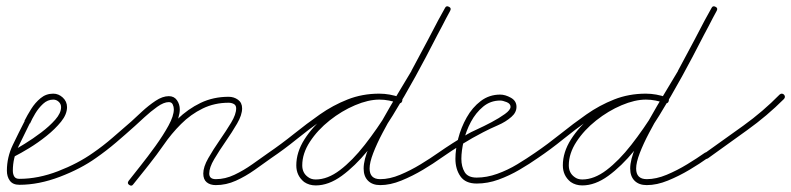

<svg xmlns="http://www.w3.org/2000/svg" viewBox="-20 -573 2526 613"><path d="M18 -90Q33 -98 59 -114Q85 -130 111.5 -150Q138 -170 156.5 -191Q175 -212 175 -231Q175 -241 167.5 -248Q160 -255 150 -255Q132 -255 117.5 -241.5Q103 -228 92.5 -210.5Q82 -193 76 -179Q76 -179 76 -179Q76 -179 76 -179Q76 -179 75.5 -179Q75 -179 75 -179Q58 -144 39.5 -106.5Q21 -69 21 -28Q21 -17 25.5 -9.5Q30 -2 42 -2Q102 -2 165.5 -26.5Q229 -51 277 -85Q284 -90 290 -82Q295 -75 287 -69Q238 -34 171 -8.5Q104 17 42 17Q21 17 11.5 4Q2 -9 2 -28Q2 -71 21 -110.5Q40 -150 59 -187Q59 -187 58.5 -187Q58 -187 58 -187Q58 -187 58 -187Q58 -187 58 -187Q67 -205 79.5 -225Q92 -245 109.5 -259.5Q127 -274 150 -274Q167 -274 180.5 -261.5Q194 -249 194 -231Q194 -208 175 -184.5Q156 -161 128.5 -139Q101 -117 73 -100Q45 -83 27 -74Q19 -69 14 -78Q10 -86 18 -90Z M274 -72Q269 -79 277 -85Q309 -107 339 -133Q369 -159 399 -185Q412 -197 433 -216.5Q454 -236 476.5 -251Q499 -266 519 -266Q536 -266 545 -253Q554 -240 554 -224Q554 -200 537 -167.5Q520 -135 495 -100Q470 -65 445.5 -34.5Q421 -4 405 16Q400 23 392 17Q385 12 391 4Q405 -14 428.5 -43.5Q452 -73 476.5 -107Q501 -141 518 -172Q535 -203 535 -224Q535 -232 531.5 -239.5Q528 -247 519 -247Q503 -247 482 -232Q461 -217 441.5 -199Q422 -181 411 -171Q381 -144 350.5 -118Q320 -92 287 -69Q280 -64 274 -72ZM392 17Q385 12 391 4Q415 -27 440 -58Q465 -89 487 -121Q513 -160 546.5 -192.5Q580 -225 620.5 -244.5Q661 -264 710 -264Q727 -264 740 -254.5Q753 -245 753 -227Q753 -206 737 -178.5Q721 -151 700.5 -121.5Q680 -92 664 -65Q648 -38 648 -19Q648 -1 669 -1Q699 -1 728.5 -15Q758 -29 785.5 -48.5Q813 -68 837 -85Q844 -90 850 -82Q855 -75 847 -69Q822 -51 793 -30.5Q764 -10 733 4Q702 18 669 18Q651 18 640 9Q629 0 629 -19Q629 -40 645 -68Q661 -96 681.5 -125.5Q702 -155 718 -181.5Q734 -208 734 -227Q734 -237 726.5 -241Q719 -245 710 -245Q665 -245 627 -226.5Q589 -208 558 -177Q527 -146 503 -111Q480 -78 455 -46.5Q430 -15 405 16Q400 23 392 17Z M834 -72Q829 -79 837 -85Q878 -113 918.5 -145.5Q959 -178 1001 -207.5Q1043 -237 1090 -255.5Q1137 -274 1191 -274Q1208 -274 1225 -270.5Q1242 -267 1258 -262Q1267 -259 1264 -250Q1261 -241 1252 -244Q1237 -249 1222 -252Q1207 -255 1191 -255Q1139 -255 1093.5 -236.5Q1048 -218 1007 -189Q966 -160 926.5 -128Q887 -96 847 -69Q840 -64 834 -72ZM1264 -250Q1261 -241 1252 -244Q1221 -255 1191 -255Q1156 -255 1113.5 -237Q1071 -219 1032.5 -188.5Q994 -158 969.5 -120.5Q945 -83 945 -45Q945 -21 963 -8Q973 0 988 0Q1026 0 1065.5 -30Q1105 -60 1144.5 -110.5Q1184 -161 1221.5 -221.5Q1259 -282 1292.5 -344Q1326 -406 1353.5 -459.5Q1381 -513 1401 -548Q1405 -556 1414 -551Q1422 -547 1417 -538Q1397 -502 1369 -447Q1341 -392 1306.5 -329Q1272 -266 1234 -204.5Q1196 -143 1154.5 -92.5Q1113 -42 1071 -11.5Q1029 19 988 19Q967 19 951 8Q926 -12 926 -45Q926 -87 952 -128Q978 -169 1019 -202Q1060 -235 1106 -254.5Q1152 -274 1191 -274Q1224 -274 1258 -262Q1267 -259 1264 -250ZM1417 -539Q1391 -488 1364 -438Q1337 -388 1310 -338Q1310 -338 1310 -337.5Q1310 -337 1310 -337Q1310 -337 1310 -337Q1310 -337 1310 -337Q1298 -317 1279.5 -286Q1261 -255 1240.5 -219.5Q1220 -184 1201.5 -149Q1183 -114 1171.5 -84Q1160 -54 1160 -35Q1160 -1 1194 -1Q1224 -1 1257.5 -15Q1291 -29 1323 -48.5Q1355 -68 1379 -85Q1386 -90 1392 -82Q1397 -75 1389 -69Q1364 -51 1330.5 -31Q1297 -11 1261.5 3.5Q1226 18 1194 18Q1169 18 1155 4Q1141 -10 1141 -35Q1141 -63 1158.5 -104Q1176 -145 1201.5 -190.5Q1227 -236 1252 -277Q1277 -318 1294 -347Q1294 -347 1294 -347Q1294 -347 1294 -347Q1294 -347 1293.5 -346.5Q1293 -346 1293 -346Q1320 -397 1347 -447Q1374 -497 1401 -547Q1405 -556 1413 -551Q1422 -547 1417 -539Z M1376 -72Q1371 -79 1379 -85Q1402 -101 1425.5 -116Q1449 -131 1473 -145Q1481 -150 1503 -160Q1525 -170 1549.5 -183Q1574 -196 1592 -209Q1610 -222 1610 -232Q1610 -242 1597.5 -247Q1585 -252 1577 -252Q1546 -252 1522.5 -232.5Q1499 -213 1483.5 -184Q1468 -155 1460.5 -123Q1453 -91 1453 -66Q1453 -41 1463.5 -23.5Q1474 -6 1502 -6Q1534 -6 1567.5 -18Q1601 -30 1631.5 -48.5Q1662 -67 1688 -85Q1695 -90 1701 -82Q1706 -75 1698 -69Q1671 -50 1638.5 -31Q1606 -12 1571.5 0.5Q1537 13 1502 13Q1466 13 1450 -10Q1434 -33 1434 -66Q1434 -96 1443 -131Q1452 -166 1470 -198Q1488 -230 1515 -250.5Q1542 -271 1577 -271Q1593 -271 1611 -261Q1629 -251 1629 -232Q1629 -214 1613 -200Q1595 -184 1569.5 -173Q1544 -162 1523 -151Q1488 -133 1455 -112.5Q1422 -92 1389 -69Q1382 -64 1376 -72Z M1685 -72Q1680 -79 1688 -85Q1729 -113 1769.5 -145.5Q1810 -178 1852 -207.5Q1894 -237 1941 -255.5Q1988 -274 2042 -274Q2059 -274 2076 -270.5Q2093 -267 2109 -262Q2118 -259 2115 -250Q2112 -241 2103 -244Q2088 -249 2073 -252Q2058 -255 2042 -255Q1990 -255 1944.5 -236.5Q1899 -218 1858 -189Q1817 -160 1777.5 -128Q1738 -96 1698 -69Q1691 -64 1685 -72ZM2115 -250Q2112 -241 2103 -244Q2072 -255 2042 -255Q2007 -255 1964.5 -237Q1922 -219 1883.5 -188.5Q1845 -158 1820.5 -120.5Q1796 -83 1796 -45Q1796 -21 1814 -8Q1824 0 1839 0Q1877 0 1916.5 -30Q1956 -60 1995.5 -110.5Q2035 -161 2072.5 -221.5Q2110 -282 2143.5 -344Q2177 -406 2204.5 -459.5Q2232 -513 2252 -548Q2256 -556 2265 -551Q2273 -547 2268 -538Q2248 -502 2220 -447Q2192 -392 2157.5 -329Q2123 -266 2085 -204.5Q2047 -143 2005.5 -92.5Q1964 -42 1922 -11.5Q1880 19 1839 19Q1818 19 1802 8Q1777 -12 1777 -45Q1777 -87 1803 -128Q1829 -169 1870 -202Q1911 -235 1957 -254.5Q2003 -274 2042 -274Q2075 -274 2109 -262Q2118 -259 2115 -250ZM2268 -539Q2242 -488 2215 -438Q2188 -388 2161 -338Q2161 -338 2161 -337.5Q2161 -337 2161 -337Q2161 -337 2161 -337Q2161 -337 2161 -337Q2149 -317 2130.5 -286Q2112 -255 2091.5 -219.5Q2071 -184 2052.5 -149Q2034 -114 2022.5 -84Q2011 -54 2011 -35Q2011 -1 2045 -1Q2075 -1 2108.5 -15Q2142 -29 2174 -48.5Q2206 -68 2230 -85Q2237 -90 2243 -82Q2248 -75 2240 -69Q2215 -51 2181.5 -31Q2148 -11 2112.5 3.5Q2077 18 2045 18Q2020 18 2006 4Q1992 -10 1992 -35Q1992 -63 2009.5 -104Q2027 -145 2052.5 -190.5Q2078 -236 2103 -277Q2128 -318 2145 -347Q2145 -347 2145 -347Q2145 -347 2145 -347Q2145 -347 2144.5 -346.5Q2144 -346 2144 -346Q2171 -397 2198 -447Q2225 -497 2252 -547Q2256 -556 2264 -551Q2273 -547 2268 -539Z M2229 -83Q2291 -127 2353.5 -172Q2416 -217 2469 -271Q2476 -277 2483 -271Q2489 -264 2483 -257Q2429 -203 2365.5 -157.5Q2302 -112 2241 -68Q2233 -62 2227 -70Q2222 -78 2229 -83Z"/></svg>

Font: FRB American Cursive Guidelines Extralight
Style: Italic
Weight: 200
Italic angle: -25°
Version: Version 2.0;Modular Font Editor K font №1